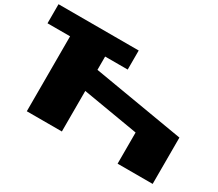

<svg xmlns="http://www.w3.org/2000/svg" viewBox="-125 -969 1405 1238"><g transform="rotate(30 577.5 -350.0)"><path d="M0 -558V-700H597V-558H429V-459L1105 -345V0H844V-232L429 -302V0H168V-558Z"/></g></svg>

Font: Stalinist One
Style: Regular
Weight: 400
Designer: Jovanny Lemonad
Foundry: Alexey Maslov, Jovanny Lemonad
Version: Version 3.004